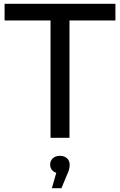

<svg xmlns="http://www.w3.org/2000/svg" viewBox="-20 -720 627 1003"><path d="M4 -700V-613H244V0H343V-613H583V-700ZM242 140C242 161 254 176 274 183L251 263H301L331 191C340 173 344 156 344 140C344 113 324 94 293 94C262 94 242 113 242 140Z"/></svg>

Font: Malon Grotesk Med
Style: Regular
Weight: 500
Designer: Julieta Ulanovsky
Foundry: Julieta Ulanovsky
Version: Version 7.200